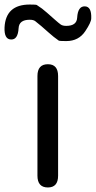

<svg xmlns="http://www.w3.org/2000/svg" viewBox="-73 -826 422 846"><path d="M138 0Q92 0 92 -52V-491Q92 -543 138 -543Q183 -543 183 -491V-52Q183 0 138 0ZM219 -645Q190 -645 186 -647Q163 -663 142 -682L109 -711Q90 -727 82 -733Q74 -739 58 -739Q11 -739 9 -702Q6 -650 -25 -652Q-55 -653 -53 -705Q-48 -806 58 -806Q86 -806 89 -804Q113 -789 134 -770L168 -740Q186 -724 194.5 -718Q203 -712 219 -712Q265 -712 267 -748Q270 -799 301 -798Q331 -797 329 -745Q329 -728 303 -689Q274 -645 219 -645Z"/></svg>

Font: Resource Han Rounded CN
Style: Regular
Weight: 400
Designer: Cyano Hao (round all glyphs); Ryoko NISHIZUKA  (kana, bopomofo & ideographs); Paul D. Hunt (Latin, Greek & Cyrillic); Sa
Foundry: Cyano Hao
Version: 0.990